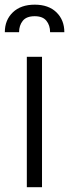

<svg xmlns="http://www.w3.org/2000/svg" viewBox="-28 -783 289 803"><path d="M84.2 0V-545.5H147.7V0ZM-7.8 -648.4Q-7.8 -699.2 25.7 -731.4Q59.3 -763.5 117.2 -763.5Q175.1 -763.5 208.1 -731.4Q241.1 -699.2 241.1 -648.4H181.5Q181.5 -677.2 166 -696.2Q150.6 -715.2 117.2 -715.2Q82.4 -715.2 67.1 -695.8Q51.8 -676.5 51.8 -648.4Z"/></svg>

Font: Inter Zeller Light
Style: Regular
Weight: 300
Designer: Rasmus Andersson; Joe Bland
Foundry: zeller
Version: Version 3.015;git-dec3a8cb1